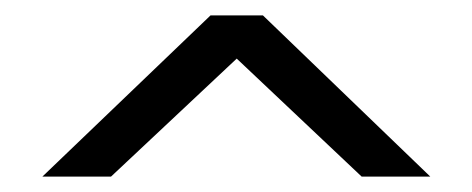

<svg xmlns="http://www.w3.org/2000/svg" viewBox="-20 -401 612 249"><path d="M253 -381 35 -172H124L287 -325L449 -172H538L321 -381Z"/></svg>

Font: Cinzel Decorative Black
Style: Regular
Weight: 900
Designer: Natanael Gama
Version: Version 1.001;PS 001.001;hotconv 1.0.56;makeotf.lib2.0.21325